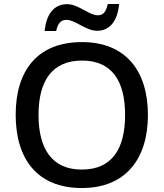

<svg xmlns="http://www.w3.org/2000/svg" viewBox="-20 -937 824 967"><path d="M205 -781H263C272 -820 286 -837 315 -837C359 -837 413 -782 469 -782C533 -782 572 -831 580 -917H523C514 -877 500 -860 472 -860C429 -860 375 -916 318 -916C253 -916 213 -867 205 -781ZM725 -358C725 -580 613 -725 393 -725C166 -725 59 -579 59 -359C59 -138 166 10 392 10C613 10 725 -137 725 -358ZM174 -358C174 -529 242 -632 393 -632C544 -632 610 -529 610 -358C610 -187 544 -83 392 -83C242 -83 174 -187 174 -358Z"/></svg>

Font: Noto Sans Cherokee Medium
Style: Regular
Weight: 500
Designer: Monotype Design Team
Foundry: Monotype Imaging Inc.
Version: Version 2.001